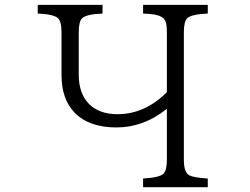

<svg xmlns="http://www.w3.org/2000/svg" viewBox="-20 -780 1040 800"><path d="M137.2 -759.8H407.2V-723.6Q337.9 -720.7 321.3 -703.1Q308.1 -689 308.1 -645V-469.7Q308.1 -390.1 350.6 -347.2Q393.6 -304.2 469.2 -304.2Q583.5 -304.2 675.3 -396V-645Q675.3 -679.7 668.5 -693.4Q658.7 -712.9 625 -719.2Q607.9 -722.2 576.2 -723.6V-759.8H845.7V-723.6Q778.8 -720.7 760.7 -704.6Q746.1 -691.4 746.1 -645V-114.7Q746.1 -61 769 -49.3Q787.6 -40 845.7 -36.1V0H576.2V-36.1Q646.5 -40.5 661.6 -56.6Q675.3 -70.8 675.3 -114.7V-326.7Q579.1 -249 465.3 -249Q350.1 -249 290 -311.5Q236.3 -368.2 236.3 -466.8V-645Q236.3 -691.4 221.2 -704.6Q203.1 -720.7 137.2 -723.6Z"/></svg>

Font: BIZ UDMincho
Style: Regular
Weight: 400
Monospace: yes
Designer: TypeBank Co., Ltd.
Foundry: Morisawa Inc.
Version: Version 1.06